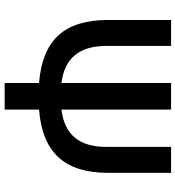

<svg xmlns="http://www.w3.org/2000/svg" viewBox="16 -788 772 845"><g transform="rotate(90 402.5 -365.0)"><path d="M461.9 -249Q543.9 -258.8 585 -307.6Q626 -356.4 626 -447.3V-731.4H740.2V-454.1Q740.2 -309.6 671.4 -235.4Q602.5 -161.1 461.9 -150.4V1H344.7V-150.4Q204.1 -161.1 135.7 -234.9Q67.4 -308.6 67.4 -454.1V-731.4H181.6V-447.3Q181.6 -356.4 222.7 -307.6Q263.7 -258.8 344.7 -249V-731.4H461.9Z"/></g></svg>

Font: Gen Shin Gothic Medium
Style: Regular
Weight: 500
Designer: [Source Han Sans]
Ryoko NISHIZUKA  (kana & ideographs); Paul D. Hunt (Latin, Greek & Cyrillic); Wenlong ZHANG  (bopomofo
Version: Version 1.002.20150607